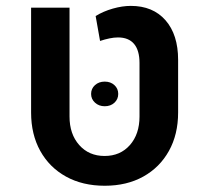

<svg xmlns="http://www.w3.org/2000/svg" viewBox="-20 -607 670 639"><path d="M328.6 11.2Q254.9 11.2 199.7 -19.3Q144.5 -49.8 114 -104.7Q83.5 -159.7 83.5 -232.4V-581.5H211.4V-219.2Q211.4 -160.6 243.7 -124.3Q275.9 -87.9 328.1 -87.9Q380.4 -87.9 412.4 -124.3Q444.3 -160.6 444.3 -219.2V-397.5Q444.3 -439 426.3 -460.7Q408.2 -482.4 372.6 -482.4Q359.4 -482.4 344.2 -479.2Q329.1 -476.1 313 -470.7L298.3 -553.7Q323.7 -569.3 355.5 -578.4Q387.2 -587.4 415.5 -587.4Q488.8 -587.4 530.8 -539.6Q572.8 -491.7 572.8 -407.7V-232.4Q572.8 -159.7 542.2 -104.7Q511.7 -49.8 456.8 -19.3Q401.9 11.2 328.6 11.2ZM328.6 -253.4Q309.1 -253.4 296.1 -265.4Q283.2 -277.3 283.2 -294.4Q283.2 -312 296.1 -323.7Q309.1 -335.4 328.6 -335.4Q348.1 -335.4 360.8 -323.7Q373.5 -312 373.5 -294.4Q373.5 -276.9 360.8 -265.1Q348.1 -253.4 328.6 -253.4Z"/></svg>

Font: Heebo SemiBold
Style: Regular
Weight: 600
Designer: Oded Ezer
Foundry: Ezer Type House
Version: Version 3.100